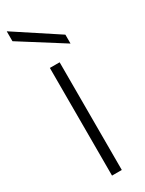

<svg xmlns="http://www.w3.org/2000/svg" viewBox="-204 -737 578 766"><g transform="rotate(-30 85.0 -354.0)"><path d="M63 0V-496H108V0ZM183 -539 -13 -663V-708H-12L183 -580Z"/></g></svg>

Font: DM Sans 28pt ExtraLight
Style: Regular
Weight: 250
Version: Version 4.004;gftools[0.9.30]